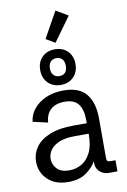

<svg xmlns="http://www.w3.org/2000/svg" viewBox="-109 -1087 769 1162"><g transform="rotate(-10 275.5 -506.0)"><path d="M214.8 11.7Q135.3 11.7 88.9 -32.5Q42.5 -76.7 42.5 -143.6Q42.5 -190.9 70.3 -231Q98.1 -271 156.5 -295.2Q214.8 -319.3 306.2 -319.3H385.3V-339.4Q385.3 -402.8 359.9 -436.8Q334.5 -470.7 274.9 -470.7Q218.8 -470.7 188.5 -441.7Q158.2 -412.6 156.2 -363.8L64 -384.8Q68.4 -427.2 96.4 -462.2Q124.5 -497.1 171.6 -518.1Q218.8 -539.1 280.8 -539.1Q377 -539.1 420.2 -485.4Q463.4 -431.6 463.4 -335.9V-95.2Q463.4 -79.1 468 -73.7Q472.7 -68.4 487.8 -68.4H517.6V0H465.3Q432.1 0 409.7 -20.8Q387.2 -41.5 387.2 -73.2V-84.5Q367.2 -48.8 325.2 -18.6Q283.2 11.7 214.8 11.7ZM233.4 -56.6Q273.9 -56.6 308.6 -76.7Q343.3 -96.7 364.5 -139.4Q385.7 -182.1 385.7 -250.5V-254.9H303.2Q238.3 -254.9 200.9 -237.8Q163.6 -220.7 147.9 -195.6Q132.3 -170.4 132.3 -145.5Q132.3 -108.4 157.7 -82.5Q183.1 -56.6 233.4 -56.6ZM272 -574.7Q223.6 -574.7 193.6 -605.2Q163.6 -635.7 163.6 -684.6Q163.6 -733.4 193.6 -763.4Q223.6 -793.5 272 -793.5Q320.8 -793.5 350.6 -763.4Q380.4 -733.4 380.4 -684.6Q380.4 -635.7 350.6 -605.2Q320.8 -574.7 272 -574.7ZM272 -628.9Q320.8 -628.9 320.8 -684.6Q320.8 -710.4 307.9 -724.9Q294.9 -739.3 272 -739.3Q249.5 -739.3 236.3 -724.6Q223.1 -710 223.1 -684.1Q223.1 -658.2 236.3 -643.6Q249.5 -628.9 272 -628.9ZM283.7 -831.5 228 -864.3 316.9 -1023.9 391.1 -980Z"/></g></svg>

Font: Schibsted Grotesk
Style: Regular
Weight: 400
Designer: Bakken & Baeck AS, Henrik Kongsvoll
Foundry: Schibsted ASA
Version: Version 1.100; ttfautohint (v1.8.4.7-5d5b);gftools[0.9.25]